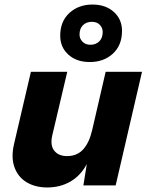

<svg xmlns="http://www.w3.org/2000/svg" viewBox="-20 -816 649 845"><path d="M188 9Q135 9 97 -14Q59 -37 43.5 -80.5Q28 -124 42 -183L116 -500H276L210 -220Q200 -176 219 -152.5Q238 -129 275 -129Q319 -129 346 -158.5Q373 -188 386 -245L445 -500H605L489 0H347L362 -94Q335 -43 290 -17Q245 9 188 9ZM387 -796Q445 -796 481 -763.5Q517 -731 517 -680Q517 -617 477 -580Q437 -543 375 -543Q317 -543 281 -575.5Q245 -608 245 -659Q245 -722 285.5 -759Q326 -796 387 -796ZM384 -720Q360 -720 345 -705Q330 -690 330 -664Q330 -646 343 -632.5Q356 -619 378 -619Q402 -619 417 -634Q432 -649 432 -675Q432 -693 419.5 -706.5Q407 -720 384 -720Z"/></svg>

Font: Prodigy Sans
Style: Bold Italic
Weight: 700
Italic angle: -13°
Designer: Wei Huang
Foundry: Wei Huang
Version: Version 1.003; ttfautohint (v1.8.3)